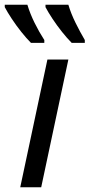

<svg xmlns="http://www.w3.org/2000/svg" viewBox="-57 -786 376 806"><path d="M28 0 142 -536H230L116 0ZM244 -606Q225 -625 203.5 -652Q182 -679 163.5 -707Q145 -735 134 -756V-766H230Q241 -729 260 -690.5Q279 -652 299 -618V-606ZM73 -606Q54 -625 32.5 -652Q11 -679 -7.5 -707Q-26 -735 -37 -756V-766H58Q69 -729 88 -690.5Q107 -652 129 -618V-606Z"/></svg>

Font: Noto IKEA Latin
Style: Italic
Weight: 400
Italic angle: -12°
Designer: Monotype Design Team
Foundry: Monotype Imaging Inc.
Version: Version 1.0